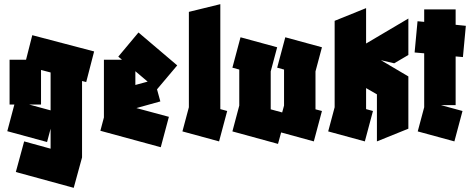

<svg xmlns="http://www.w3.org/2000/svg" viewBox="-20 -679 2272 922"><path d="M26 -177V-392H105L135 -510L432 -432L394 -285L374 -290V77L334 223L56 147L96 0L223 35V-61L206 3L15 -49L49 -177ZM177 -177H120L223 -149V-331L177 -343Z M752 28 462 -51 479 -115V-392H566L548 -407L645 -523L831 -365L734 -250L750 -192L635 -160L791 -118ZM630 -337V-271L689 -287Z M1032 0 856 -48 887 -164V-622L1038 -659V-155L1071 -146Z M1315 12 1096 -48 1129 -172V-345L1096 -354L1135 -500L1311 -452L1280 -336V-154L1335 -139L1344 -172V-345L1311 -354L1350 -500L1526 -452L1495 -336V-154L1526 -146L1487 0L1330 -43Z M1732 0 1556 -48 1587 -164V-579L1738 -640V-470L1941 -590V-415L1873 -375L1809 -390L1941 -312V-61L1790 0V-226L1738 -256V-155L1771 -146Z M2162 0 1986 -48 2017 -164V-423L1971 -427L1985 -577L2017 -574V-634H2168V-560L2217 -555L2203 -405L2168 -408V-174H2098L2201 -146Z"/></svg>

Font: Blaka Ink
Style: Regular
Weight: 400
Designer: Mohamed Gaber
Foundry: Kief Type Foundry
Version: Version 1.003; ttfautohint (v1.8.4.7-5d5b)